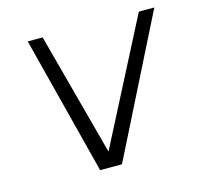

<svg xmlns="http://www.w3.org/2000/svg" viewBox="-80 -586 698 671"><g transform="rotate(-15 269.0 -250.0)"><path d="M533 -500 282 0H203L75 -500H129L248 -55L477 -500Z"/></g></svg>

Font: Kulim Park ExtraLight
Style: Italic
Weight: 275
Italic angle: -8°
Designer: Noponies / Dale Sattler
Foundry: Noponies
Version: Version 1.000; ttfautohint (v1.8.3)